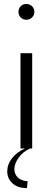

<svg xmlns="http://www.w3.org/2000/svg" viewBox="-20 -761 270 984"><path d="M114.7 -659.7Q97.7 -659.7 86.2 -671.6Q74.7 -683.6 74.7 -700.7Q74.7 -717.3 86.2 -729Q97.7 -740.7 114.7 -740.7Q132.3 -740.7 144.3 -729Q156.2 -717.3 156.2 -700.7Q156.2 -683.6 144.3 -671.6Q132.3 -659.7 114.7 -659.7ZM145 0H133.8Q98.1 16.1 75.9 46.6Q53.7 77.1 53.7 106.4Q53.7 130.4 70.3 147.7Q86.9 165 121.6 168L118.2 203.1Q70.3 203.1 43.7 178.2Q17.1 153.3 17.1 117.2Q17.1 81.5 41.5 50Q65.9 18.6 107.9 0H85V-488.3H145Z"/></svg>

Font: Kumbh Sans Light
Style: Regular
Weight: 300
Version: Version 1.004